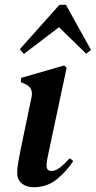

<svg xmlns="http://www.w3.org/2000/svg" viewBox="-20 -770 401 804"><path d="M121 14Q91 14 71.5 -1.5Q52 -17 52 -47Q52 -64 56 -88Q60 -112 65 -137L112 -363Q121 -405 81 -420L67 -426L69 -444L249 -496L259 -486L183 -129Q179 -112 177 -99.5Q175 -87 175 -76Q175 -54 195 -54Q211 -54 228.5 -66.5Q246 -79 272 -107L287 -96Q259 -53 218 -19.5Q177 14 121 14ZM341 -545 227 -656 80 -544 63 -564 229 -750H256L361 -561Z"/></svg>

Font: DM Serif Text
Style: Italic
Weight: 400
Italic angle: -12°
Designer: Colophon Foundry, Frank Grießhammer
Foundry: Colophon Foundry
Version: Version 5.100; ttfautohint (v1.8.2)